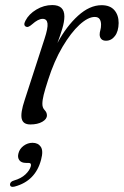

<svg xmlns="http://www.w3.org/2000/svg" viewBox="-20 -483 489 759"><path d="M84 -377Q70.5 -382 80.5 -401Q94 -427.5 123.8 -445.2Q153.5 -463 186.5 -463Q234.5 -463 234.5 -418Q234.5 -397.5 226.2 -369.8Q218 -342 207 -313Q242.5 -379 288.5 -420.8Q334.5 -462.5 381.5 -462.5Q415 -462.5 432 -443Q449 -423.5 449 -392Q448.5 -359 434.2 -340.5Q420 -322 399 -322Q386.5 -322 380.2 -329Q374 -336 374 -346.5Q374 -355 376.8 -364.2Q379.5 -373.5 379.5 -385.5Q379.5 -399 373.8 -407.5Q368 -416 354.5 -416Q328 -416 294.2 -385Q260.5 -354 227.2 -298Q194 -242 170 -166.5Q158 -129.5 152.8 -108.5Q147.5 -87.5 147.5 -72Q147.5 -57 156.5 -47.8Q165.5 -38.5 165.5 -27Q165.5 -12 147 -1.5Q128.5 9 100 9Q71 9 65.8 -13.8Q60.5 -36.5 77.5 -87.5L156 -329.5Q170 -372 167.8 -390.2Q165.5 -408.5 148.5 -408.5Q131 -408.5 107 -387Q91.5 -373.5 84 -377ZM83 161Q64 161 56.2 150Q48.5 139 53 123Q57.5 105 73.5 93.2Q89.5 81.5 108.5 81.5Q130.5 81.5 141.2 97.2Q152 113 142.5 148Q120.5 232.5 38 254.5Q21 259 19.5 247Q19.5 235 35.5 230.5Q63.5 222.5 80.5 206.5Q97.5 190.5 102 173.5Q105 161 92.5 161Z"/></svg>

Font: Fraunces 9pt Soft Light
Style: Italic
Weight: 300
Italic angle: -16°
Version: Version 1.000;[0bf87f6ff]